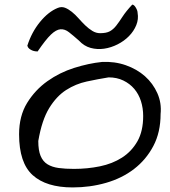

<svg xmlns="http://www.w3.org/2000/svg" viewBox="-20 -819 743 840"><path d="M63.5 -231.4Q63.5 -311.5 98.6 -368.7Q133.8 -425.8 187.5 -463.9Q241.2 -502 304.7 -522Q368.2 -542 425.8 -547.9Q481.4 -550.8 530.3 -533.7Q579.1 -516.6 614.3 -485.4Q649.4 -454.1 668.5 -411.1Q687.5 -368.2 682.6 -320.3Q682.6 -240.2 650.9 -180.2Q619.1 -120.1 566.4 -79.6Q513.7 -39.1 443.8 -19Q374 1 297.9 1Q182.6 1 123 -52.7Q63.5 -106.4 63.5 -231.4ZM147.5 -202.1Q147.5 -161.1 157.7 -136.7Q168 -112.3 188 -100.1Q208 -87.9 236.8 -84Q265.6 -80.1 303.7 -80.1Q362.3 -80.1 417 -91.3Q471.7 -102.5 513.7 -129.4Q555.7 -156.2 581.1 -200.7Q606.4 -245.1 606.4 -311.5Q606.4 -345.7 596.7 -376.5Q586.9 -407.2 567.4 -430.2Q547.9 -453.1 519.5 -466.8Q491.2 -480.5 455.1 -480.5Q407.2 -472.7 359.4 -462.4Q311.5 -452.1 269.5 -425.3Q227.5 -398.4 195.3 -346.2Q163.1 -293.9 147.5 -202.1ZM325.2 -641.6Q300.8 -663.1 282.2 -677.7Q263.7 -692.4 244.6 -690.9Q225.6 -689.5 202.6 -667.5Q179.7 -645.5 144.5 -593.8Q140.6 -593.8 133.8 -594.7Q127 -595.7 120.1 -598.6Q113.3 -601.6 107.4 -606.4Q101.6 -611.3 99.6 -619.1Q118.2 -677.7 154.8 -722.7Q191.4 -767.6 232.4 -784.2Q249 -791 264.2 -785.2Q279.3 -779.3 294.4 -767.1Q309.6 -754.9 323.7 -738.8Q337.9 -722.7 353 -708Q368.2 -693.4 384.3 -683.6Q400.4 -673.8 418 -673.8Q445.3 -673.8 460.4 -682.1Q475.6 -690.4 488.3 -706.5Q501 -722.7 516.1 -746.1Q531.2 -769.5 558.6 -798.8Q566.4 -798.8 574.2 -785.6Q582 -772.5 582 -762.7Q586.9 -735.4 576.2 -709Q565.4 -682.6 544.4 -661.1Q523.4 -639.6 494.6 -625Q465.8 -610.4 435.5 -606Q405.3 -601.6 376.5 -609.4Q347.7 -617.2 325.2 -641.6Z"/></svg>

Font: Architects Daughter-petzku
Style: Regular
Weight: 400
Designer: Kimberly Geswein
Foundry: Kimberly Geswein
Version: Version 1.000 2010 initial release